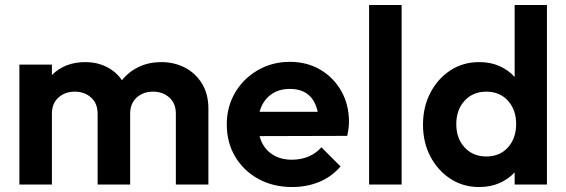

<svg xmlns="http://www.w3.org/2000/svg" viewBox="-20 -743 2279 773"><path d="M58 0V-483H189V-441Q241 -493 324 -493Q370 -493 408.5 -474Q447 -455 471 -420Q499 -455 539.5 -474Q580 -493 629 -493Q682 -493 725 -470.5Q768 -448 793.5 -406Q819 -364 819 -306V0H688V-285Q688 -327 661.5 -350.5Q635 -374 596 -374Q557 -374 530.5 -350.5Q504 -327 504 -285V0H373V-285Q373 -327 346.5 -350.5Q320 -374 281 -374Q242 -374 215.5 -350.5Q189 -327 189 -285V0Z M1156 10Q1080 10 1020.5 -22.5Q961 -55 927 -112Q893 -169 893 -242Q893 -313 926.5 -370Q960 -427 1018 -460.5Q1076 -494 1147 -494Q1216 -494 1269.5 -462.5Q1323 -431 1354 -376.5Q1385 -322 1385 -253Q1385 -228 1378 -196L1025 -195Q1037 -150 1071 -125Q1105 -100 1155 -100Q1191 -100 1221.5 -112.5Q1252 -125 1274 -150L1351 -73Q1315 -31 1265 -10.5Q1215 10 1156 10ZM1147 -385Q1100 -385 1068.5 -360.5Q1037 -336 1025 -293H1259Q1239 -385 1147 -385Z M1466 0V-723H1597V0Z M1909 10Q1844 10 1793 -23.5Q1742 -57 1712.5 -113.5Q1683 -170 1683 -241Q1683 -312 1712.5 -369Q1742 -426 1793 -459.5Q1844 -493 1909 -493Q1955 -493 1991 -477Q2027 -461 2052 -433V-723H2182V0H2052V-49Q2027 -22 1991 -6Q1955 10 1909 10ZM1938 -113Q1992 -113 2025 -149.5Q2058 -186 2058 -244Q2058 -301 2025 -337.5Q1992 -374 1938 -374Q1884 -374 1850.5 -337.5Q1817 -301 1817 -243Q1817 -186 1850.5 -149.5Q1884 -113 1938 -113Z"/></svg>

Font: Outfit Semi Bold
Style: Regular
Weight: 600
Designer: Rodrigo Fuenzalida
Foundry: fragTYPE
Version: Version 1.000